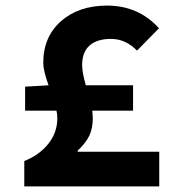

<svg xmlns="http://www.w3.org/2000/svg" viewBox="-20 -667 640 687"><path d="M66.9 0V-90.8Q120.1 -111.8 152.6 -152.1Q185.1 -192.4 185.1 -244.1Q185.1 -257.8 182.1 -271H69.8V-356.9L153.8 -361.8Q134.8 -414.1 134.8 -441.9Q134.8 -535.2 198.2 -591.1Q261.7 -647 362.8 -647Q475.6 -647 548.8 -565.9L470.2 -485.8Q429.7 -527.8 377 -527.8Q327.6 -527.8 300.8 -504.4Q273.9 -481 273.9 -434.1Q273.9 -408.2 287.1 -361.8H456.1V-271H310.1Q312 -253.4 312 -243.2Q312 -208 299.6 -181.6Q287.1 -155.3 257.8 -127.9V-124H549.8V0Z"/></svg>

Font: Office Code Pro D Bold
Style: Regular
Weight: 700
Designer: Nathan Rutzky & Paul D. Hunt
Foundry: Adobe Systems Incorporated
Version: Version 1.004;PS 001.004;hotconv 1.0.70;makeotf.lib2.5.58329